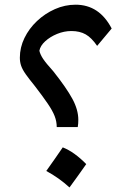

<svg xmlns="http://www.w3.org/2000/svg" viewBox="-20 -799 566 826"><path d="M460.4 -676.3 397.9 -601.6Q374 -636.7 348.6 -651.1Q323.2 -665.5 287.1 -665.5Q255.9 -665.5 225.6 -653.1Q195.3 -640.6 174.3 -621.3Q153.3 -602.1 149.4 -580.6Q153.3 -564 165.5 -545.7Q177.7 -527.3 209 -492.7Q265.6 -421.4 291.3 -374Q316.9 -326.7 316.9 -283.7Q316.9 -275.9 316.4 -268.1Q315.9 -260.3 314.5 -252.4H224.1Q224.1 -276.4 215.1 -299.6Q206.1 -322.8 185.5 -353Q165 -383.3 130.4 -428.2Q105 -459.5 90.8 -479.5Q76.7 -499.5 71 -515.9Q65.4 -532.2 65.4 -550.8Q65.4 -594.7 85.2 -635.5Q105 -676.3 139.2 -708.5Q173.3 -740.7 216.3 -759.8Q259.3 -778.8 305.2 -778.8Q407.2 -778.8 460.4 -676.3ZM250 -165Q275.8 -154.8 301.1 -136.5Q326.3 -118.3 351 -93Q333.8 -68.3 315.8 -43.3Q297.8 -18.4 279 7.4Q233.9 -33.9 179.1 -63.5Q197.4 -89.3 214.9 -114.2Q232.3 -139.2 250 -165Z"/></svg>

Font: Pinar SemiBold
Style: Regular
Weight: 600
Designer: Amin Abedi
Version: Version 3.000